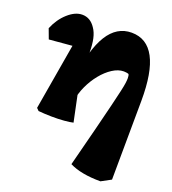

<svg xmlns="http://www.w3.org/2000/svg" viewBox="-133 -606 833 928"><g transform="rotate(20 283.5 -141.5)"><path d="M489 222Q389 222 329 192Q360 72 380.5 -9Q401 -90 413.5 -141.5Q426 -193 432.5 -222Q439 -251 441 -266Q443 -281 443 -291Q443 -306 439 -312Q434 -314 427 -315Q420 -316 414 -316Q386 -316 356.5 -297Q327 -278 301.5 -246.5Q276 -215 258.5 -177Q241 -139 236 -102L210 -173L225 -338Q241 -394 264 -431Q287 -468 317.5 -486.5Q348 -505 386 -505Q544 -505 542 -211L539 195ZM92 5 80 -7 151 -423 204 -353 20 -337 1 -388Q22 -439 59 -472Q96 -505 132 -505Q174 -505 200 -465Q214 -445 220.5 -415.5Q227 -386 227 -344L234 -172L270 0Q254 4 224 6.5Q194 9 158.5 8.5Q123 8 92 5Z"/></g></svg>

Font: Eczar ExtraBold
Style: Regular
Weight: 800
Designer: Vaibhav Singh
Foundry: Rosetta Type Foundry
Version: Version 2.000